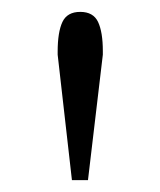

<svg xmlns="http://www.w3.org/2000/svg" viewBox="-20 -745 270 323"><path d="M77 -653V-658Q77 -691 85 -708Q93 -725 115 -725Q137 -725 145 -708Q153 -691 153 -659V-653L128 -442H101Z"/></svg>

Font: Trirong Light
Style: Regular
Weight: 300
Designer: Katatrad Team
Foundry: CadsonDemak
Version: Version 1.001